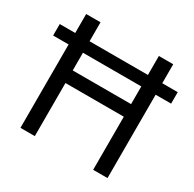

<svg xmlns="http://www.w3.org/2000/svg" viewBox="-156 -879 1053 1043"><g transform="rotate(30 370.5 -357.0)"><path d="M97 0V-523H0V-595H97V-714H187V-595H553V-714H643V-595H740V-523H643V0H553V-333H187V0ZM187 -412H553V-523H187Z"/></g></svg>

Font: Noto Sans NKo Unjoined
Style: Regular
Weight: 400
Designer: Monotype Design Team
Foundry: Monotype Imaging Inc.
Version: Version 2.004